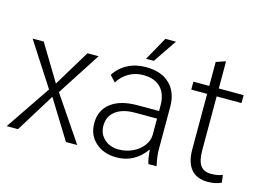

<svg xmlns="http://www.w3.org/2000/svg" viewBox="-93 -865 1461 1052"><g transform="rotate(15 637.5 -338.5)"><path d="M182 -254 23 -500H86L210 -295L334 -500H397L238 -254L410 0H346L210 -220L74 0H10Z M469 -140Q469 -214 522.5 -255Q576 -296 673 -296H795V-326Q795 -393 760.5 -428.5Q726 -464 661 -464Q617 -464 580 -443Q543 -422 520 -384L488 -419Q516 -463 561.5 -486.5Q607 -510 665 -510Q751 -510 799.5 -463.5Q848 -417 848 -335V-91Q848 -56 860 0H814Q805 -22 801 -78H799Q770 -36 728 -13Q686 10 635 10Q561 10 515 -31.5Q469 -73 469 -140ZM795 -162V-253H670Q600 -253 560.5 -223Q521 -193 521 -140Q521 -94 553 -64.5Q585 -35 635 -35Q677 -35 714 -52.5Q751 -70 773 -99.5Q795 -129 795 -162ZM726 -687H786L696 -554H652Z M1025 -140V-455H935V-500H1025V-636L1075 -653H1079V-500H1220V-455H1079V-151Q1079 -91 1098 -64Q1117 -37 1158 -37Q1199 -37 1223 -49L1229 -6Q1197 10 1151 10Q1089 10 1057 -28.5Q1025 -67 1025 -140Z"/></g></svg>

Font: Sarabun ExtraLight
Style: Regular
Weight: 275
Designer: Suppakit Chalermlarp | Katatrad Co.,Ltd.
Foundry: Cadson Demak Co.,Ltd.
Version: Version 1.000; ttfautohint (v1.6)